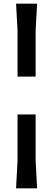

<svg xmlns="http://www.w3.org/2000/svg" viewBox="-20 -820 288 1040"><path d="M75 -655 67 -800H181L173 -655V-405H75ZM75 50V-200H173V50L181 200H67Z"/></svg>

Font: Farro Medium
Style: Regular
Weight: 500
Designer: Aceler Chua
Foundry: Grayscale Limited
Version: Version 1.101